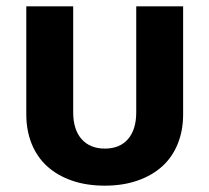

<svg xmlns="http://www.w3.org/2000/svg" viewBox="-20 -574 661 606"><path d="M311 12Q253 12 207 -4Q161 -20 129 -49Q97 -78 80 -120Q63 -162 63 -213V-554H211V-220Q211 -165 237.5 -135Q264 -105 311 -105Q358 -105 384 -135Q410 -165 410 -220V-554H558V-213Q558 -162 541 -120Q524 -78 492 -49Q460 -20 414 -4Q368 12 311 12Z"/></svg>

Font: IBM Plex Thai
Style: Bold
Weight: 700
Designer: Mike Abbink, Paul van der Laan, Pieter van Rosmalen, Ben Mitchell, Mark Frömberg
Foundry: Bold Monday
Version: Version 1.0